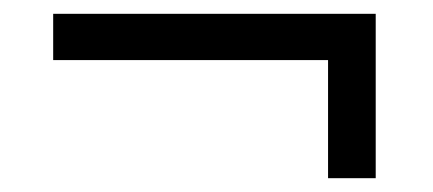

<svg xmlns="http://www.w3.org/2000/svg" viewBox="-20 -490 627 278"><path d="M57 -403V-470H524V-232H455V-403Z"/></svg>

Font: Asta Sans
Style: Regular
Weight: 400
Designer: 42dot
Version: Version 1.000